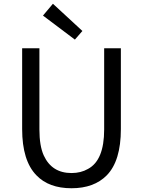

<svg xmlns="http://www.w3.org/2000/svg" viewBox="-20 -990 761 1023"><path d="M174 -56Q98 -134 98 -302V-733H190V-300Q190 -213 213 -162Q256 -68 361 -68Q411 -68 449 -90Q535 -136 535 -300V-733H624V-302Q624 -133 549 -56Q481 13 361 13Q240 13 174 -56ZM209 -907 262 -970 419 -825 379 -779Z"/></svg>

Font: Merged Yaku Han JP
Style: Regular
Weight: 400
Designer: Ryoko NISHIZUKA 西塚涼子 (kana, bopomofo & ideographs); Paul D. Hunt (Latin, Greek & Cyrillic); Sandoll Communications 산돌커뮤니
Foundry: Adobe
Version: Version 2.004